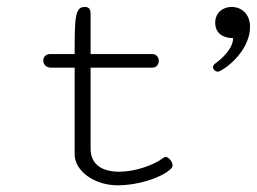

<svg xmlns="http://www.w3.org/2000/svg" viewBox="-20 -537 756 565"><path d="M661.1 -516.6C638.2 -516.6 613.3 -501.5 613.3 -470.2C613.3 -438.5 637.2 -424.8 666 -424.8C666 -394.5 633.8 -364.7 612.8 -349.6C608.9 -346.7 606.9 -342.8 606.9 -339.4C606.9 -332.5 613.8 -326.2 620.6 -326.2C622.1 -326.2 624 -326.2 625.5 -327.1C665.5 -347.2 715.8 -400.9 715.8 -457.5C715.8 -496.6 690.4 -516.6 661.1 -516.6ZM246.6 -99.6V-337.9H427.7C440.9 -337.9 447.3 -347.7 447.3 -357.9C447.3 -367.7 440.9 -377.9 428.2 -377.9H246.6V-494.6C246.6 -506.3 245.1 -516.6 229 -516.6C200.2 -516.6 199.7 -482.4 199.7 -377.9H127.9C114.3 -377.9 107.4 -368.7 107.4 -358.9C107.4 -348.6 114.7 -337.9 129.9 -337.9H199.7V-82.5C199.7 -33.7 258.3 8.3 325.7 8.3C394 8.3 465.3 -19 485.4 -43C486.8 -44.9 487.8 -47.4 487.8 -50.3C487.8 -61 476.6 -75.2 467.3 -75.2C465.3 -75.2 463.4 -74.7 461.9 -73.2C431.6 -50.3 377 -31.7 330.6 -31.7C284.7 -31.7 246.6 -49.8 246.6 -99.6Z"/></svg>

Font: Cutive Mono
Style: Regular
Weight: 400
Monospace: yes
Designer: Vernon Adams
Foundry: Vernon Adams
Version: Version 1.002